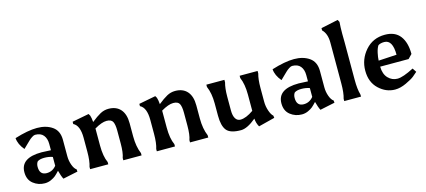

<svg xmlns="http://www.w3.org/2000/svg" viewBox="-58 -1256 3969 1788"><g transform="rotate(-15 1926.0 -362.0)"><path d="M338 -200Q302 -213 258.5 -213Q215 -213 192 -197Q177 -178 177 -147Q177 -69 245 -69Q301 -69 338 -115ZM204 18Q141 18 93 -20Q45 -58 45 -130Q45 -269 248 -269L337 -265V-326Q337 -378 311 -410Q285 -442 231 -442Q219 -442 200 -429.5Q181 -417 168 -404Q127 -365 102 -340Q52 -399 48 -459Q176 -499 264 -499Q352 -499 411 -458Q470 -417 470 -329V-172Q470 -127 485 -86Q500 -45 522 -31L524 -9L381 21Q365 -9 351 -63Q325 -35 309 -21.5Q293 -8 264.5 5Q236 18 204 18Z M953 -499Q1028 -499 1069 -452.5Q1110 -406 1110 -318V-191Q1110 -92 1140 -22V0H964V-22Q981 -69 981 -157V-282Q981 -340 967 -367.5Q953 -395 907 -395Q861 -395 790 -353V-189Q790 -84 819 -22V0H644V-22Q661 -73 661 -164V-298Q661 -417 601 -447V-469L763 -500L774 -481Q782 -457 785 -417Q836 -458 873.5 -478.5Q911 -499 953 -499Z M1596 -499Q1671 -499 1712 -452.5Q1753 -406 1753 -318V-191Q1753 -92 1783 -22V0H1607V-22Q1624 -69 1624 -157V-282Q1624 -340 1610 -367.5Q1596 -395 1550 -395Q1504 -395 1433 -353V-189Q1433 -84 1462 -22V0H1287V-22Q1304 -73 1304 -164V-298Q1304 -417 1244 -447V-469L1406 -500L1417 -481Q1425 -457 1428 -417Q1479 -458 1516.5 -478.5Q1554 -499 1596 -499Z M2096 13Q1994 13 1958.5 -30.5Q1923 -74 1923 -172V-291Q1923 -390 1893 -458V-480H2067V-456Q2052 -404 2052 -321V-188Q2052 -138 2069 -110.5Q2086 -83 2117 -83Q2170 -83 2243 -134V-291Q2243 -392 2214 -458V-480H2387V-456Q2372 -404 2372 -321V-188Q2372 -143 2386.5 -100Q2401 -57 2421 -40L2424 -18L2267 22Q2246 -14 2243 -59Q2157 13 2096 13Z M2816 -200Q2780 -213 2736.5 -213Q2693 -213 2670 -197Q2655 -178 2655 -147Q2655 -69 2723 -69Q2779 -69 2816 -115ZM2682 18Q2619 18 2571 -20Q2523 -58 2523 -130Q2523 -269 2726 -269L2815 -265V-326Q2815 -378 2789 -410Q2763 -442 2709 -442Q2697 -442 2678 -429.5Q2659 -417 2646 -404Q2605 -365 2580 -340Q2530 -399 2526 -459Q2654 -499 2742 -499Q2830 -499 2889 -458Q2948 -417 2948 -329V-172Q2948 -127 2963 -86Q2978 -45 3000 -31L3002 -9L2859 21Q2843 -9 2829 -63Q2803 -35 2787 -21.5Q2771 -8 2742.5 5Q2714 18 2682 18Z M3242 -724Q3238 -676 3238 -610Q3238 -544 3239 -529V-167Q3239 -74 3255 -22L3256 0H3094V-22Q3110 -74 3110 -167V-560Q3110 -646 3065 -689V-711L3230 -746Z M3581 19Q3494 19 3425 -46Q3356 -111 3356 -221.5Q3356 -332 3429 -415.5Q3502 -499 3618 -499Q3716 -499 3764 -436Q3812 -373 3812 -262L3774 -223H3500Q3501 -151 3538.5 -112Q3576 -73 3628.5 -73Q3681 -73 3787 -128L3812 -90Q3793 -72 3769 -53Q3745 -34 3688.5 -7.5Q3632 19 3581 19ZM3595 -435Q3558 -435 3536 -420Q3520 -395 3511 -354Q3502 -313 3501 -281L3676 -291Q3676 -435 3595 -435Z"/></g></svg>

Font: Asul
Style: Bold
Weight: 700
Designer: Mariela Monsalve
Foundry: Mariela Monsalve
Version: Version 1.002